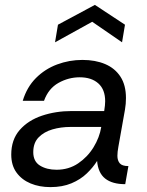

<svg xmlns="http://www.w3.org/2000/svg" viewBox="-20 -753 603 785"><path d="M186 12Q141 12 105 -3Q69 -18 47.5 -47.5Q26 -77 26 -121Q26 -182 60.5 -221.5Q95 -261 151.5 -280Q208 -299 273 -299H406Q408 -312 409 -321.5Q410 -331 410 -339Q410 -387 382 -412Q354 -437 306 -437Q260 -437 219 -414Q178 -391 160 -341H73Q90 -397 127 -434Q164 -471 213.5 -489.5Q263 -508 317 -508Q370 -508 410 -491Q450 -474 472.5 -439.5Q495 -405 495 -352Q495 -338 494 -328.5Q493 -319 491 -305L464 -153Q462 -142 461 -133Q460 -124 460 -116Q460 -97 469.5 -85.5Q479 -74 505 -74L492 0Q439 0 410 -23Q381 -46 377 -95Q361 -69 335 -44Q309 -19 272 -3.5Q235 12 186 12ZM211 -59Q261 -59 299.5 -85Q338 -111 362.5 -151Q387 -191 394 -234H268Q229 -234 194.5 -224Q160 -214 138 -191.5Q116 -169 116 -131Q116 -93 143.5 -76Q171 -59 211 -59ZM205 -580 217 -652 368 -733 491 -652 479 -580 357 -664Z"/></svg>

Font: Rethink Sans
Style: Italic
Weight: 400
Italic angle: -10°
Designer: The Rethink Sans project authors (Hans Thiessen). DM Sans designed by Colophon Foundry.
Foundry: Rethink Communications LLC
Version: Version 1.001